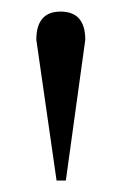

<svg xmlns="http://www.w3.org/2000/svg" viewBox="-20 -734 211 333"><path d="M127.9 -665 94.2 -420.9H78.1L43 -665Q43 -713.9 85 -713.9Q127.9 -713.9 127.9 -665Z"/></svg>

Font: Ezra SIL
Style: Regular
Weight: 400
Designer: Development by SIL's NRSI team. OpenType tables by Ralph Hancock ( hancock@dircon.co.uk )
Foundry: SIL International, Version 2.51: 2007
Version: Version 2.51, 2007